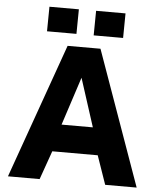

<svg xmlns="http://www.w3.org/2000/svg" viewBox="-60 -975 855 1027"><g transform="rotate(5 367.0 -461.5)"><path d="M21.5 0 278.5 -723H455L712.5 0H543.5L490 -154H246L191.5 0ZM283 -300.5H451L367.5 -559.5ZM412.5 -791 414 -923H572L570.5 -791ZM162 -791 163.5 -923H321.5L320 -791Z"/></g></svg>

Font: Public Sans Thin ExtraBold
Style: Regular
Weight: 800
Version: Version 1.007